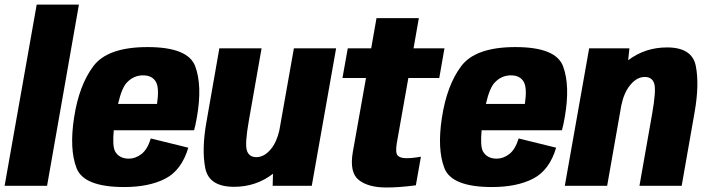

<svg xmlns="http://www.w3.org/2000/svg" viewBox="-36 -805 3060 832"><path d="M-16 0 123 -785H306L168 0Z M502 5.5Q327 5.5 295.5 -77Q264 -159.5 285 -295.5Q306.5 -435.5 368.5 -518.2Q430.5 -601 603.5 -601Q779.5 -601 810.2 -517.2Q841 -433.5 817.5 -298.5Q812 -265.5 805 -240.5H457Q450.5 -171.5 463 -148.5Q481 -117.5 522.5 -117.5Q551 -117.5 577 -137.5Q603 -157.5 617.5 -205L780 -165Q751 -67.5 680.5 -31Q610 5.5 502 5.5ZM475.5 -354.5H644.5Q654.5 -423.5 640 -449.5Q624 -478.5 584 -478.5Q543 -478.5 513.5 -447Q491.5 -424 475.5 -354.5Z M1145.5 0 1147 -52Q1073.5 4.5 978.5 4.5Q869.5 4.5 853.5 -76.5Q837.5 -157.5 858.5 -276L914.5 -595.5H1097.5L1042.5 -283Q1024.5 -182 1033.8 -153Q1043 -124 1075 -124Q1109 -124 1138 -159Q1163 -189.5 1174.5 -240L1237.5 -595.5H1420.5L1315 0Z M1639 7.5Q1559 7.5 1518.2 -25.5Q1477.5 -58.5 1493 -147L1550 -467H1448L1471 -595.5H1572.5L1595.5 -726.5H1779L1756 -595.5H1890L1867.5 -467H1733.5L1683.5 -185Q1676.5 -143.5 1687 -131.5Q1697.5 -119.5 1725 -119.5Q1752.5 -119.5 1788 -126L1766 -2Q1694 7.5 1639 7.5Z M2096 5.5Q1921 5.5 1889.5 -77Q1858 -159.5 1879 -295.5Q1900.5 -435.5 1962.5 -518.2Q2024.5 -601 2197.5 -601Q2373.5 -601 2404.2 -517.2Q2435 -433.5 2411.5 -298.5Q2406 -265.5 2399 -240.5H2051Q2044.5 -171.5 2057 -148.5Q2075 -117.5 2116.5 -117.5Q2145 -117.5 2171 -137.5Q2197 -157.5 2211.5 -205L2374 -165Q2345 -67.5 2274.5 -31Q2204 5.5 2096 5.5ZM2069.5 -354.5H2238.5Q2248.5 -423.5 2234 -449.5Q2218 -478.5 2178 -478.5Q2137 -478.5 2107.5 -447Q2085.5 -424 2069.5 -354.5Z M2411.5 0 2517 -595.5H2691.5L2686 -544Q2759.5 -599.5 2854.5 -599.5Q2963.5 -599.5 2979.2 -518.8Q2995 -438 2974 -319L2918 0H2735L2790 -312Q2808 -413.5 2799 -442.5Q2790 -471.5 2758 -471.5Q2723.5 -471.5 2695 -436.5Q2668 -404 2656.5 -349L2595 0Z"/></svg>

Font: Anybody ExtraBold
Style: Italic
Weight: 800
Italic angle: -10°
Designer: Tyler Finck
Foundry: Etcetera Type Company
Version: Version 1.010; ttfautohint (v1.8.3) -l 8 -r 50 -G 200 -x 14 